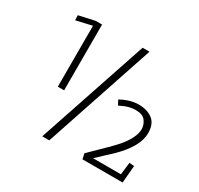

<svg xmlns="http://www.w3.org/2000/svg" viewBox="-157 -943 1176 1135"><g transform="rotate(30 431.0 -375.0)"><path d="M82 -691Q82 -691 81 -725L190 -749H233V-300H190V-716ZM537 -413Q600 -448 658 -448Q716 -448 753 -420Q790 -392 790 -328Q790 -237 678 -128Q662 -113 627.5 -81Q593 -49 582 -38H772L782 -122L815 -119L805 -1H531L523 -38Q649 -160 676 -191Q745 -270 745 -330Q745 -359 726 -385Q707 -411 659 -411Q614 -411 569 -388L554 -381ZM509 -750H556L305 0H257Z"/></g></svg>

Font: Antic Slab
Style: Regular
Weight: 400
Designer: Santiago Orozco
Foundry: Santiago Orozco
Version: Version 001.002